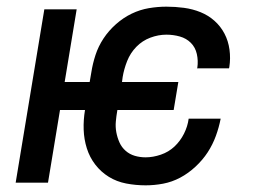

<svg xmlns="http://www.w3.org/2000/svg" viewBox="-20 -548 790 576"><path d="M417 8Q387 8 358.5 2.5Q330 -3 306.5 -17.5Q283 -32 266 -54Q249 -76 240.5 -103Q232 -130 231 -159Q230 -188 235 -218H160L124 0H27L113 -520H210L174 -302H249L254 -331Q258 -357 266.5 -383Q275 -409 290.5 -432.5Q306 -456 328 -475.5Q350 -495 375 -507Q400 -519 426.5 -523.5Q453 -528 479 -528Q506 -528 532 -524.5Q558 -521 581.5 -511.5Q605 -502 623.5 -485.5Q642 -469 653.5 -447Q665 -425 668.5 -399Q672 -373 668 -347L667 -343H571L572 -345Q575 -366 570.5 -386Q566 -406 552.5 -419.5Q539 -433 519.5 -438.5Q500 -444 479 -444Q455 -444 431 -435Q407 -426 389 -407.5Q371 -389 361.5 -365Q352 -341 348 -317L346 -302H515L501 -218H332V-217Q329 -200 327.5 -183.5Q326 -167 329 -151Q332 -135 338.5 -120.5Q345 -106 357 -95.5Q369 -85 384.5 -80.5Q400 -76 417 -76Q439 -76 462.5 -84Q486 -92 503.5 -108.5Q521 -125 532 -147Q543 -169 546 -192H642Q637 -166 627.5 -140Q618 -114 603 -91Q588 -68 566.5 -48Q545 -28 520.5 -15Q496 -2 469.5 3Q443 8 417 8Z"/></svg>

Font: Iosevka Custom Medium Oblique
Style: Regular
Weight: 500
Italic angle: -9°
Designer: Belleve Invis
Foundry: Belleve Invis
Version: Version 27.0.1